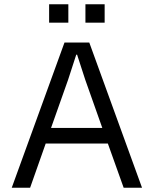

<svg xmlns="http://www.w3.org/2000/svg" viewBox="-20 -879 717 899"><path d="M645 0H559L485 -207H194L121 0H35L282 -680H398ZM459 -280 379 -506 341 -623H337L299 -506L219 -280ZM210 -859H300V-773H210ZM380 -859H470V-773H380Z"/></svg>

Font: TASA Orbiter VF Text
Style: Regular
Weight: 400
Designer: Weizhong Zhang
Foundry: 本地遙控
Version: Version 1.001;Glyphs 3.2 (3192)